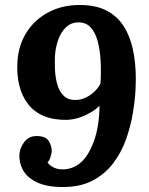

<svg xmlns="http://www.w3.org/2000/svg" viewBox="-20 -736 601 772"><path d="M301 -716Q368 -716 413 -691Q458 -666 483.5 -620.5Q509 -575 519 -513Q529 -451 525 -378Q523 -333 514 -280Q505 -227 486.5 -175Q468 -123 435 -79.5Q402 -36 352.5 -10Q303 16 233 16Q168 16 128.5 -3Q89 -22 72.5 -52Q56 -82 58 -115Q60 -142 78 -165.5Q96 -189 127 -189Q165 -189 177 -167.5Q189 -146 188 -126Q187 -118 183 -104.5Q179 -91 171 -83Q179 -71 196 -62.5Q213 -54 238 -55Q267 -57 290 -71.5Q313 -86 329.5 -111Q346 -136 357.5 -168Q369 -200 374.5 -236.5Q380 -273 380 -311Q363 -292 326 -274Q289 -256 251 -254Q196 -253 156.5 -269.5Q117 -286 92.5 -318Q68 -350 57.5 -393Q47 -436 50 -487Q54 -554 86.5 -605.5Q119 -657 174.5 -686.5Q230 -716 301 -716ZM296 -646Q266 -646 245.5 -626.5Q225 -607 214 -576Q203 -545 201 -510Q200 -488 201 -458Q202 -428 209.5 -399.5Q217 -371 234.5 -352.5Q252 -334 283 -334Q304 -334 323.5 -343Q343 -352 359 -367Q375 -382 384 -400Q387 -448 384.5 -492Q382 -536 372.5 -571Q363 -606 344.5 -626Q326 -646 296 -646Z"/></svg>

Font: Lora
Style: Bold Italic
Weight: 700
Italic angle: -3°
Designer: Olga Karpushina, Alexei Vanyashin (Cyrillic)
Foundry: Cyreal
Version: Version 3.004